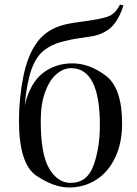

<svg xmlns="http://www.w3.org/2000/svg" viewBox="-20 -806 601 840"><path d="M417 -257.8Q417 -507.8 291 -507.8Q257.3 -507.8 226.8 -481.4Q196.3 -455.1 177.2 -402.8Q158.2 -350.6 158.2 -276.9Q158.2 -129.9 195.6 -67.9Q232.9 -5.9 289.1 -5.9Q361.8 -5.9 389.4 -82.8Q417 -159.7 417 -257.8ZM514.2 -265.1Q514.2 -180.7 484.1 -117.2Q454.1 -53.7 401.4 -19.8Q348.6 14.2 282.2 14.2Q215.8 14.2 139.4 -37.1Q63 -88.4 63 -277.8Q63 -374.5 81.8 -469.7Q100.6 -564.9 143.1 -622.1Q185.5 -679.2 262.2 -698.2Q291.5 -705.6 354 -713.6Q416.5 -721.7 450.4 -732.9Q484.4 -744.1 504.9 -786.1L520 -782.2Q499 -716.3 464.8 -685.1Q429.7 -654.3 377.9 -646.5Q354.5 -642.6 325.9 -638.9Q297.4 -635.3 251.5 -623.5Q205.6 -611.8 171.9 -585.2Q138.2 -558.6 117.9 -502.7Q97.7 -446.8 87.9 -345.2Q112.3 -443.8 167.5 -486.3Q222.7 -528.8 296.9 -528.8Q371.1 -528.8 442.6 -475.1Q514.2 -421.4 514.2 -265.1Z"/></svg>

Font: PlayfairDisplay-Regular
Style: Regular
Weight: 400
Designer: Claus Eggers Sørensen
Foundry: Claus Eggers Sørensen
Version: Version 1.002;PS 001.002;hotconv 1.0.70;makeotf.lib2.5.58329